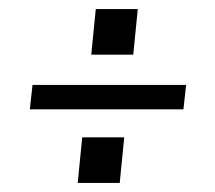

<svg xmlns="http://www.w3.org/2000/svg" viewBox="-20 -496 477 425"><path d="M182 -375 192 -476H285L275 -375ZM46 -254 52 -308H392L386 -254ZM152 -91 162 -192H255L245 -91Z"/></svg>

Font: Zilla Slab Regular
Style: Italic
Weight: 400
Italic angle: -6°
Designer: Typotheque.com
Foundry: Typotheque type foundry
Version: Version 1.1; 2017; ttfautohint (v1.6)